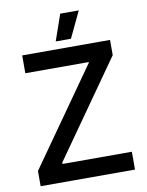

<svg xmlns="http://www.w3.org/2000/svg" viewBox="-95 -950 778 1018"><g transform="rotate(-10 293.5 -441.5)"><path d="M401 -883H301L252 -742H334ZM40 0H548V-96H175V-104L537 -618V-700H64V-604H405V-600L40 -82Z"/></g></svg>

Font: Fixel Display Medium
Style: Regular
Weight: 500
Designer: AlfaBravo + MacPaw
Foundry: Kyrylo Tkachov, Marchela Mozhyna, Serhii Makarenko, Maria Weinstein, Zakhar Kryvoshyya
Version: Version 1.211